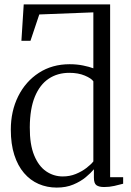

<svg xmlns="http://www.w3.org/2000/svg" viewBox="-20 -839 594 870"><path d="M237 11Q193 11 155 -5.5Q117 -22 88.8 -55Q60.5 -88 44.8 -137Q29 -186 29 -251.5Q29 -335.5 62.5 -402.8Q96 -470 156.2 -509Q216.5 -548 295.5 -548Q328.5 -548 356.5 -542.2Q384.5 -536.5 403 -529.5V-783L158 -773.5L118 -654H77L87.5 -819H479V-36H538V-6.5Q520 -1.5 497.8 3.5Q475.5 8.5 452 8.5Q428.5 8.5 417 0.2Q405.5 -8 405.5 -34V-72Q392 -55.5 368.5 -36Q345 -16.5 312.2 -2.8Q279.5 11 237 11ZM264.5 -39.5Q296.5 -39.5 323.8 -50.8Q351 -62 371.5 -77.8Q392 -93.5 403 -107.5V-470.5Q394 -484 364.2 -496.5Q334.5 -509 294 -509Q240.5 -509 200.5 -482.2Q160.5 -455.5 138 -401Q115.5 -346.5 115 -262.5Q114.5 -184.5 134.8 -135.2Q155 -86 189 -62.8Q223 -39.5 264.5 -39.5Z"/></svg>

Font: Merriweather 72pt Light
Style: Regular
Weight: 300
Version: Version 2.100